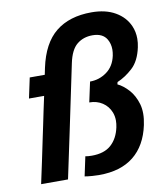

<svg xmlns="http://www.w3.org/2000/svg" viewBox="-84 -816 778 893"><g transform="rotate(-10 305.0 -370.0)"><path d="M313.5 5Q298.5 5 277.8 3.5Q257 2 244.5 -0.5L264 -92Q276.5 -89.5 294.5 -89.5Q353.5 -89.5 386 -118.8Q418.5 -148 429.5 -199.5Q433 -216 433 -231Q433 -252 426 -270Q414 -300.5 387.5 -318Q361 -335.5 325.5 -335.5L346 -430.5Q389.5 -430.5 425 -456Q460.5 -481.5 471 -531Q474 -546 474 -559.5Q474 -586.5 461.5 -608Q442.5 -640.5 394 -640.5Q351 -640.5 320.8 -616Q290.5 -591.5 277.5 -529.5L212 -217Q199 -155.5 188.2 -104.8Q177.5 -54 166 0H39Q50.5 -54.5 61.5 -105Q72 -155 85 -217.5L95.5 -267Q102.5 -300.5 109.5 -334.5Q116.5 -368 124 -402H52.5L73 -498H144L150.5 -529.5Q174.5 -642.5 239 -694.5Q303.5 -746.5 408 -746.5Q474.5 -746.5 520 -720.2Q565.5 -694 585 -649Q597 -621 597 -589Q597 -569.5 592.5 -548.5Q579 -485.5 544.2 -453.8Q509.5 -422 471.5 -406L469 -395.5Q495.5 -383 520.2 -355.8Q545 -328.5 557.5 -286.5Q563.5 -265.5 563.5 -241Q563.5 -216.5 557.5 -188Q537.5 -93.5 476 -44.2Q414.5 5 313.5 5Z"/></g></svg>

Font: Heraclito SemiBold
Style: Italic
Weight: 600
Italic angle: -12°
Designer: Kostas Bartsokas (font) & Cristiano Sobral (main changes)
Foundry: Kostas Bartsokas (font) & Cristiano Sobral (main changes)
Version: Version 1.00;July 8, 2020;FontCreator 13.0.0.2655 64-bit